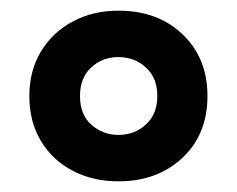

<svg xmlns="http://www.w3.org/2000/svg" viewBox="-20 -744 445 360"><path d="M202 -404Q154 -404 116 -424Q78 -444 56.5 -480Q35 -516 35 -564Q35 -611 56.5 -647Q78 -683 116 -703.5Q154 -724 202 -724Q276 -724 322.5 -679.5Q369 -635 369 -564Q369 -492 322 -448Q275 -404 202 -404ZM202 -491Q232 -491 253.5 -510.5Q275 -530 275 -564Q275 -598 253.5 -617.5Q232 -637 202 -637Q172 -637 151 -617.5Q130 -598 130 -564Q130 -529 151.5 -510Q173 -491 202 -491Z"/></svg>

Font: Noto Sans Sinhala SemiCondensed
Style: Bold
Weight: 700
Width: 4
Designer: Jelle Bosma - Monotype Design Team
Foundry: Monotype Imaging Inc.
Version: Version 2.006; ttfautohint (v1.8.4.7-5d5b)